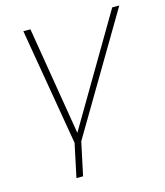

<svg xmlns="http://www.w3.org/2000/svg" viewBox="-104 -609 721 839"><g transform="rotate(-15 257.0 -190.0)"><path d="M138 150H168L200 0L514 -530H482L193 -40L112 -530H80L170 -1Z"/></g></svg>

Font: Geist Thin
Style: Italic
Weight: 100
Italic angle: -12°
Designer: Basement.studio, Andrés Briganti, Mateo Zaragoza
Foundry: Basement.studio, Vercel, Andrés Briganti, Guido Ferreyra, Mateo Zaragoza
Version: Version 1.500